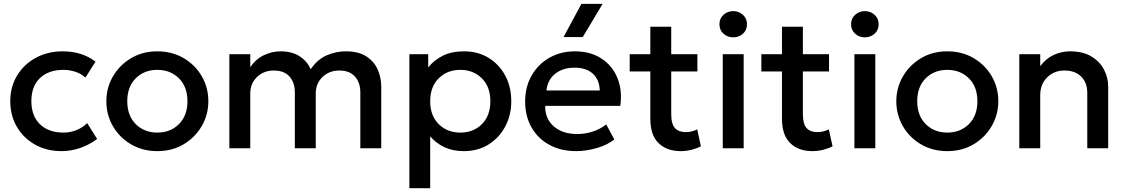

<svg xmlns="http://www.w3.org/2000/svg" viewBox="-20 -780 5921 1010"><path d="M303.5 15Q225.5 15 164.5 -19.2Q103.5 -53.5 68.8 -112.8Q34 -172 34 -247.5Q34 -323.5 70 -382.8Q106 -442 168.5 -476Q231 -510 311 -510Q410.5 -510 482.5 -456L429.5 -372Q406.5 -392.5 376.5 -402.5Q346.5 -412.5 313.5 -412.5Q235.5 -412.5 190.2 -369.2Q145 -326 145 -248Q145 -170.5 190.2 -126.5Q235.5 -82.5 313.5 -82.5Q350.5 -82.5 383.2 -96Q416 -109.5 438.5 -132.5L491 -49Q451 -19 402.8 -2Q354.5 15 303.5 15Z M807.5 15Q730 15 669.2 -20.8Q608.5 -56.5 574 -116.2Q539.5 -176 539.5 -247.5Q539.5 -318 574 -377.8Q608.5 -437.5 669.2 -473.8Q730 -510 807.5 -510Q885.5 -510 946.2 -474.2Q1007 -438.5 1041.5 -378.8Q1076 -319 1076 -247.5Q1076 -177 1041.5 -117.2Q1007 -57.5 946.5 -21.2Q886 15 807.5 15ZM807.5 -82.5Q876.5 -82.5 921.2 -127Q966 -171.5 966 -247.5Q966 -323.5 921.2 -368Q876.5 -412.5 807.5 -412.5Q738.5 -412.5 694 -368Q649.5 -323.5 649.5 -247.5Q649.5 -171.5 694.2 -127Q739 -82.5 807.5 -82.5Z M1186.5 0V-495H1296.5V-427Q1327 -470.5 1369.2 -490.2Q1411.5 -510 1456.5 -510Q1517 -510 1557.2 -483.2Q1597.5 -456.5 1614 -415.5Q1651 -469 1699.8 -489.5Q1748.5 -510 1798.5 -510Q1867 -510 1908 -482.8Q1949 -455.5 1967.2 -413.2Q1985.5 -371 1985.5 -326V0H1875.5V-294Q1875.5 -345.5 1847.2 -377.2Q1819 -409 1765 -409Q1712 -409 1676.5 -375Q1641 -341 1641 -288V0H1531V-294Q1531 -345.5 1503 -377.2Q1475 -409 1420.5 -409Q1367.5 -409 1332 -375Q1296.5 -341 1296.5 -288V0Z M2133.5 210V-495H2232.5V-425.5Q2262 -462.5 2308 -486.2Q2354 -510 2421.5 -510Q2494 -510 2550 -475.8Q2606 -441.5 2637.8 -382.2Q2669.5 -323 2669.5 -247.5Q2669.5 -174.5 2638 -115Q2606.5 -55.5 2550.2 -20.2Q2494 15 2420 15Q2361.5 15 2317.8 -5.8Q2274 -26.5 2243 -62.5V210ZM2401.5 -82.5Q2470.5 -82.5 2515 -127Q2559.5 -171.5 2559.5 -247.5Q2559.5 -323.5 2514.8 -368Q2470 -412.5 2401.5 -412.5Q2332.5 -412.5 2287.8 -368Q2243 -323.5 2243 -247.5Q2243 -171.5 2287.8 -127Q2332.5 -82.5 2401.5 -82.5Z M3011 15Q2931 15 2870.5 -17.8Q2810 -50.5 2776.2 -109.5Q2742.5 -168.5 2742.5 -246.5Q2742.5 -323 2776.5 -382.5Q2810.5 -442 2869.8 -476Q2929 -510 3004.5 -510Q3086 -510 3143.8 -472.2Q3201.5 -434.5 3228 -369.5Q3254.5 -304.5 3243 -223H2848Q2846.5 -156.5 2892.5 -115.8Q2938.5 -75 3016.5 -75Q3058.5 -75 3097.8 -87.8Q3137 -100.5 3169 -125.5L3211.5 -46.5Q3175 -17 3118.8 -1Q3062.5 15 3011 15ZM2854.5 -304H3135Q3133.5 -360 3099 -392Q3064.5 -424 3002 -424Q2940.5 -424 2900.5 -392Q2860.5 -360 2854.5 -304ZM2944.5 -585 3038.5 -759.5H3150L3045.5 -585Z M3560.5 15Q3488 15 3444.5 -27Q3401 -69 3401 -155.5V-404H3292.5V-495H3401V-639.5H3511V-495H3648.5V-404H3511V-179.5Q3511 -127 3530.8 -106Q3550.5 -85 3586.5 -85Q3604 -85 3619.5 -89Q3635 -93 3647.5 -99.5L3667 -10.5Q3645.5 1 3617.8 8Q3590 15 3560.5 15Z M3782 0V-495H3892V0ZM3837 -583.5Q3807.5 -583.5 3786 -602.5Q3764.5 -621.5 3764.5 -652.5Q3764.5 -683 3786 -702.2Q3807.5 -721.5 3837 -721.5Q3866.5 -721.5 3888 -702.2Q3909.5 -683 3909.5 -652.5Q3909.5 -621.5 3888 -602.5Q3866.5 -583.5 3837 -583.5Z M4253 15Q4180.5 15 4137 -27Q4093.5 -69 4093.5 -155.5V-404H3985V-495H4093.5V-639.5H4203.5V-495H4341V-404H4203.5V-179.5Q4203.5 -127 4223.2 -106Q4243 -85 4279 -85Q4296.5 -85 4312 -89Q4327.5 -93 4340 -99.5L4359.5 -10.5Q4338 1 4310.2 8Q4282.5 15 4253 15Z M4474.5 0V-495H4584.5V0ZM4529.5 -583.5Q4500 -583.5 4478.5 -602.5Q4457 -621.5 4457 -652.5Q4457 -683 4478.5 -702.2Q4500 -721.5 4529.5 -721.5Q4559 -721.5 4580.5 -702.2Q4602 -683 4602 -652.5Q4602 -621.5 4580.5 -602.5Q4559 -583.5 4529.5 -583.5Z M4963 15Q4885.5 15 4824.8 -20.8Q4764 -56.5 4729.5 -116.2Q4695 -176 4695 -247.5Q4695 -318 4729.5 -377.8Q4764 -437.5 4824.8 -473.8Q4885.5 -510 4963 -510Q5041 -510 5101.8 -474.2Q5162.5 -438.5 5197 -378.8Q5231.5 -319 5231.5 -247.5Q5231.5 -177 5197 -117.2Q5162.5 -57.5 5102 -21.2Q5041.5 15 4963 15ZM4963 -82.5Q5032 -82.5 5076.8 -127Q5121.5 -171.5 5121.5 -247.5Q5121.5 -323.5 5076.8 -368Q5032 -412.5 4963 -412.5Q4894 -412.5 4849.5 -368Q4805 -323.5 4805 -247.5Q4805 -171.5 4849.8 -127Q4894.5 -82.5 4963 -82.5Z M5342 0V-495H5452V-432Q5483 -473 5524 -491.5Q5565 -510 5609 -510Q5677 -510 5721.5 -482.8Q5766 -455.5 5787.8 -413.2Q5809.5 -371 5809.5 -326V0H5699.5V-292Q5699.5 -344.5 5667.8 -376.8Q5636 -409 5579.5 -409Q5524.5 -409 5488.2 -372.8Q5452 -336.5 5452 -278.5V0Z"/></svg>

Font: Geologica
Style: Regular
Weight: 400
Designer: Sindre Bremnes, Frode Helland
Foundry: Monokrom Skriftforlag AS
Version: Version 1.010; ttfautohint (v1.8.4.7-5d5b);gftools[0.9.28]